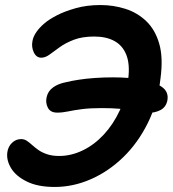

<svg xmlns="http://www.w3.org/2000/svg" viewBox="-20 -732 685 762"><path d="M197 10Q130 10 86.5 -11.5Q43 -33 24 -64.5Q5 -96 9 -127Q12 -150 27.5 -165Q43 -180 64 -180Q76 -180 86 -173.5Q96 -167 107 -157Q118 -147 132 -137Q146 -127 166.5 -120Q187 -113 215 -113Q262 -113 308 -135Q354 -157 392 -198Q430 -239 456 -295Q482 -351 489 -420Q496 -477 481.5 -514Q467 -551 434.5 -569Q402 -587 354 -587Q307 -587 274 -574.5Q241 -562 218 -545.5Q195 -529 177.5 -516Q160 -503 144 -503Q124 -503 114 -524.5Q104 -546 109 -570Q112 -587 124.5 -605Q137 -623 156 -639Q173 -654 204.5 -670.5Q236 -687 280.5 -699.5Q325 -712 379 -712Q430 -712 477.5 -697Q525 -682 560.5 -648Q596 -614 612 -558.5Q628 -503 617 -421Q606 -323 566.5 -243.5Q527 -164 468.5 -107.5Q410 -51 340 -20.5Q270 10 197 10ZM568 -284Q551 -284 535 -287Q519 -290 499.5 -294Q480 -298 452 -300.5Q424 -303 382 -303Q338 -303 306.5 -299Q275 -295 251.5 -290Q228 -285 207 -285Q180 -285 170 -304.5Q160 -324 165 -346Q170 -370 190.5 -385Q211 -400 243 -406Q263 -411 292 -415.5Q321 -420 356 -422.5Q391 -425 429 -425Q491 -425 542.5 -416Q594 -407 622.5 -387Q651 -367 644 -332Q638 -306 616.5 -295Q595 -284 568 -284Z"/></svg>

Font: Shantell Sans SemiBold
Style: Italic
Weight: 600
Italic angle: -11°
Designer: Stephen Nixon, Anya Danilova, Shantell Martin
Foundry: Arrow Type
Version: Version 1.011;[c5ecc13dd]